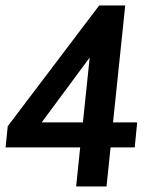

<svg xmlns="http://www.w3.org/2000/svg" viewBox="-23 -671 543 691"><path d="M127 -230.5H275.4L299.8 -463.9ZM360.4 0H251L265.6 -140.6H-2.9L4.9 -216.8L334 -651.4H427.7L383.8 -230.5H470.7L461.9 -140.6H375Z"/></svg>

Font: Puritan
Style: BoldItalic
Weight: 700
Version: 2.1